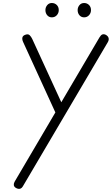

<svg xmlns="http://www.w3.org/2000/svg" viewBox="-20 -1226 725 1245"><path d="M80 -9.5Q70.5 -16.5 69.5 -26.8Q68.5 -37 75.5 -49L339 -497L130 -953.5Q122.5 -970 125.2 -982.5Q128 -995 144 -1000.5Q162.5 -1007.5 172.5 -997.5Q182.5 -987.5 189 -973.5L377.5 -563L625 -983.5Q634.5 -999.5 644.2 -1002.8Q654 -1006 665.5 -1000.5Q681 -992 684.2 -979.2Q687.5 -966.5 678.5 -951.5L127.5 -16.5Q121.5 -6.5 113.2 -3.2Q105 0 96.5 -2Q88 -4 80 -9.5ZM525.5 -1113.5Q507 -1113.5 495.2 -1127Q483.5 -1140.5 483.5 -1160.5Q483.5 -1178.5 495 -1192.5Q506.5 -1206.5 525.5 -1206.5Q544 -1206.5 557 -1193.8Q570 -1181 570 -1160.5Q570 -1141 557.2 -1127.2Q544.5 -1113.5 525.5 -1113.5ZM316 -1113.5Q298 -1113.5 286.2 -1127Q274.5 -1140.5 274.5 -1160.5Q274.5 -1178.5 286 -1192.5Q297.5 -1206.5 316 -1206.5Q335 -1206.5 348 -1193.8Q361 -1181 361 -1160.5Q361 -1141 348.2 -1127.2Q335.5 -1113.5 316 -1113.5Z"/></svg>

Font: Edu NSW ACT Hand
Style: Regular
Weight: 400
Designer: Tina and Corey Anderson, Eben Sorkin, Mirko Velimirovic
Foundry: Sorkin Type Co.
Version: Version 2.000